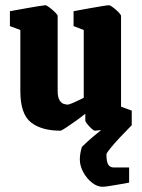

<svg xmlns="http://www.w3.org/2000/svg" viewBox="-20 -490 543 736"><path d="M212 11Q139 11 98.5 -21Q58 -53 58 -141V-375L18 -390V-447Q18 -447 37 -450.5Q56 -454 81.5 -458.5Q107 -463 128.5 -466.5Q150 -470 154 -470Q158 -470 169.5 -461.5Q181 -453 191 -443Q201 -433 201 -429V-142Q201 -117 208.5 -105.5Q216 -94 225 -91.5Q234 -89 240 -89Q243 -89 254.5 -93.5Q266 -98 279 -104.5Q292 -111 301 -115V-375L262 -390V-447Q262 -447 280.5 -450.5Q299 -454 324.5 -458.5Q350 -463 371.5 -466.5Q393 -470 398 -470Q402 -470 413.5 -461.5Q425 -453 434.5 -443Q444 -433 444 -429V-81L485 -66V-9Q485 -9 465.5 -6Q446 -3 419.5 1Q393 5 371 8Q349 11 343 11Q340 11 331 3Q322 -5 314.5 -14.5Q307 -24 307 -28V-54Q291 -41 270 -26Q249 -11 232 0Q215 11 212 11ZM373 226Q353 226 333 210.5Q313 195 299.5 170.5Q286 146 286 121Q286 99 294 73Q312 55 338 33Q364 11 391.5 -10Q419 -31 440 -48L484 -9Q463 12 440.5 36Q418 60 403 78.5Q388 97 388 102Q388 130 395 141Q402 152 416 152H475V210Q464 212 442 216Q420 220 400 223Q380 226 373 226Z"/></svg>

Font: Grenze Gotisch ExtraBold
Style: Regular
Weight: 800
Designer: Renata Polastri
Foundry: Omnibus-Type
Version: Version 1.001